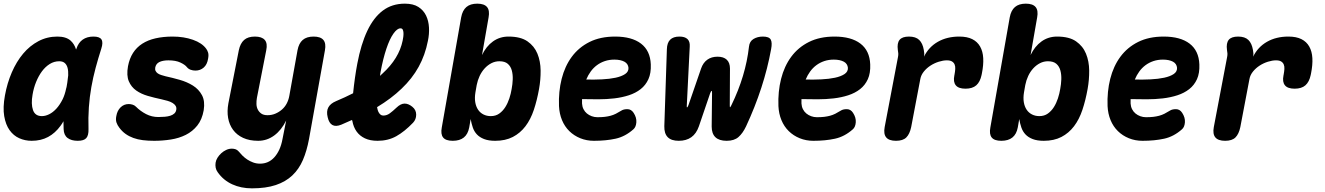

<svg xmlns="http://www.w3.org/2000/svg" viewBox="-25 -760 7245 1050"><path d="M148 10Q112 10 80.5 -4Q49 -18 27.5 -48Q6 -78 -2 -125Q-10 -172 2 -238Q14 -305 39.5 -364Q65 -423 101.5 -466.5Q138 -510 185.5 -535Q233 -560 289 -560Q336 -560 361 -538Q382 -519 391 -489Q392 -491 393 -494Q404 -527 427.5 -543.5Q451 -560 486 -560Q520 -560 530 -544Q540 -528 529 -494Q512 -441 498 -389Q484 -337 474.5 -283.5Q465 -230 461 -173.5Q457 -117 459 -54Q460 -20 447 -5Q434 10 400 10Q365 10 344.5 -5.5Q324 -21 323 -54Q322 -76 322 -97Q315 -84 306 -72Q277 -32 238 -11Q199 10 148 10ZM204 -125Q223 -125 243.5 -135Q264 -145 283 -165.5Q302 -186 318 -218Q330 -243 337 -277Q338 -280 339 -284L343 -308Q346 -330 348 -348Q349 -372 344.5 -389Q340 -406 329 -415.5Q318 -425 299 -425Q271 -425 247 -410Q223 -395 204.5 -370Q186 -345 172.5 -312Q159 -279 153 -242Q144 -191 155.5 -158Q167 -125 204 -125Z M818 10Q784 10 756 6.5Q728 3 704.5 -5.5Q681 -14 662 -27.5Q643 -41 628 -61Q617 -75 612 -90Q607 -105 611 -125Q616 -155 634.5 -173Q653 -191 679 -191Q688 -191 699 -188Q710 -185 718 -177Q743 -152 774 -136Q805 -120 841 -120Q860 -120 876.5 -121.5Q893 -123 906 -127Q919 -131 928 -139Q937 -147 939 -160Q941 -172 935.5 -181Q930 -190 918.5 -197Q907 -204 891.5 -208.5Q876 -213 858 -217Q820 -225 783.5 -235.5Q747 -246 720 -265Q693 -284 679.5 -315.5Q666 -347 675 -398Q683 -440 702.5 -470.5Q722 -501 753 -521Q784 -541 826 -550.5Q868 -560 919 -560Q980 -560 1030 -542.5Q1080 -525 1103 -493Q1109 -485 1113 -472.5Q1117 -460 1113 -439Q1108 -407 1089 -390.5Q1070 -374 1044 -374Q1030 -374 1017.5 -378.5Q1005 -383 997 -393Q987 -406 961.5 -418Q936 -430 896 -430Q880 -430 867.5 -427.5Q855 -425 846 -420.5Q837 -416 831.5 -408.5Q826 -401 824 -391Q822 -380 826 -372Q830 -364 838 -358.5Q846 -353 857.5 -349.5Q869 -346 880 -343Q917 -335 957.5 -323.5Q998 -312 1030 -292Q1062 -272 1079.5 -239.5Q1097 -207 1089 -157Q1080 -106 1054 -73.5Q1028 -41 991 -22.5Q954 -4 909 3Q864 10 818 10Z M1520 0 1540 -101Q1514 -48 1474.5 -19Q1435 10 1387 10Q1339 10 1304.5 -6Q1270 -22 1249.5 -50Q1229 -78 1222.5 -115Q1216 -152 1224 -195L1281 -485Q1289 -523 1310 -541.5Q1331 -560 1369 -560Q1407 -560 1423 -541.5Q1439 -523 1431 -485L1380 -225Q1377 -208 1377.5 -191Q1378 -174 1385 -160.5Q1392 -147 1404.5 -138.5Q1417 -130 1438 -130Q1461 -130 1481 -138.5Q1501 -147 1517 -161Q1533 -175 1543 -194Q1553 -213 1557 -235L1602 -485Q1609 -523 1630.5 -541.5Q1652 -560 1690 -560Q1728 -560 1743.5 -541.5Q1759 -523 1752 -485L1665 0Q1653 65 1631.5 115Q1610 165 1573.5 199.5Q1537 234 1483 252Q1429 270 1353 270Q1323 270 1296 264.5Q1269 259 1245 248Q1221 237 1201 220.5Q1181 204 1165 181Q1157 170 1154.5 157Q1152 144 1154 130Q1156 116 1164.5 102.5Q1173 89 1185 78Q1197 67 1212 60Q1227 53 1243 53Q1253 53 1262.5 56Q1272 59 1279 67Q1289 79 1301 91Q1313 103 1327.5 112.5Q1342 122 1359.5 128.5Q1377 135 1397 135Q1420 135 1439.5 126.5Q1459 118 1475 100.5Q1491 83 1502.5 58Q1514 33 1520 0Z M2234 -89Q2187 -40 2142 -15Q2097 10 2040 10Q1999 10 1970.5 -3.5Q1942 -17 1925 -41Q1908 -65 1902 -98L1900 -104Q1872 -91 1841 -78Q1811 -66 1792.5 -76.5Q1774 -87 1767 -119Q1759 -151 1770.5 -172.5Q1782 -194 1813 -207Q1863 -228 1906 -250Q1915 -338 1929 -412Q1949 -518 1983.5 -591Q2018 -664 2068.5 -702Q2119 -740 2189 -740Q2235 -740 2263 -722Q2291 -704 2305 -675Q2319 -646 2321 -609.5Q2323 -573 2315 -536Q2300 -459 2264.5 -394.5Q2229 -330 2171 -275Q2115 -221 2037 -174Q2037 -172 2038 -170Q2040 -157 2044.5 -148Q2049 -139 2055.5 -133.5Q2062 -128 2071 -128Q2090 -128 2106.5 -140Q2123 -152 2144 -172Q2166 -193 2187 -193.5Q2208 -194 2230 -176Q2251 -159 2251 -133Q2251 -107 2234 -89ZM2053 -345Q2060 -352 2067 -358Q2112 -399 2139.5 -444Q2167 -489 2177 -538Q2179 -547 2180.5 -558.5Q2182 -570 2181.5 -580.5Q2181 -591 2177.5 -598Q2174 -605 2165 -605Q2147 -605 2126.5 -576Q2106 -547 2088 -493.5Q2070 -440 2056 -365Q2054 -355 2053 -345Z M2451 10Q2413 10 2398.5 -8Q2384 -26 2391 -63L2497 -665Q2504 -703 2525.5 -721.5Q2547 -740 2585 -740Q2623 -740 2638.5 -721.5Q2654 -703 2647 -665L2611 -459Q2634 -507 2671 -533.5Q2708 -560 2756 -560Q2822 -560 2859.5 -534Q2897 -508 2914 -466.5Q2931 -425 2931.5 -374.5Q2932 -324 2923 -274Q2912 -212 2894.5 -159.5Q2877 -107 2848.5 -69.5Q2820 -32 2779.5 -11Q2739 10 2683 10Q2647 10 2622.5 0.5Q2598 -9 2583 -25Q2568 -41 2560.5 -63Q2553 -85 2549 -109L2541 -63Q2534 -26 2511.5 -8Q2489 10 2451 10ZM2659 -125Q2686 -125 2705.5 -139Q2725 -153 2738.5 -174.5Q2752 -196 2760.5 -222Q2769 -248 2773 -273Q2778 -299 2779 -325.5Q2780 -352 2774 -374.5Q2768 -397 2752 -411Q2736 -425 2706 -425Q2683 -425 2662.5 -414.5Q2642 -404 2625.5 -386Q2609 -368 2598 -344.5Q2587 -321 2582 -295L2575 -255Q2570 -225 2574 -201Q2578 -177 2589.5 -160Q2601 -143 2619 -134Q2637 -125 2659 -125Z M3440 -143Q3457 -117 3455 -91Q3453 -65 3439 -53Q3394 -13 3341.5 -1.5Q3289 10 3223 10Q3183 10 3148.5 -4Q3114 -18 3088.5 -43Q3063 -68 3048.5 -103Q3034 -138 3032 -180Q3029 -259 3046.5 -328.5Q3064 -398 3102 -449.5Q3140 -501 3199 -530.5Q3258 -560 3339 -560Q3430 -560 3480.5 -521.5Q3531 -483 3534 -408Q3536 -360 3521 -327Q3506 -294 3478.5 -272.5Q3451 -251 3414 -239Q3377 -227 3334.5 -222Q3292 -217 3246.5 -217Q3201 -217 3158 -218V-194Q3159 -177 3166 -163Q3173 -149 3184.5 -139.5Q3196 -130 3211 -124.5Q3226 -119 3242 -119Q3265 -119 3282 -121Q3299 -123 3314 -127Q3329 -131 3343 -138Q3357 -145 3373 -155Q3385 -163 3406 -163Q3427 -163 3440 -143ZM3181 -325Q3225 -324 3267 -326Q3309 -328 3341.5 -335Q3374 -342 3393.5 -355Q3413 -368 3412 -389Q3411 -400 3405.5 -408.5Q3400 -417 3390 -422.5Q3380 -428 3366 -431Q3352 -434 3335 -434Q3307 -434 3283 -426Q3259 -418 3239.5 -403.5Q3220 -389 3205.5 -369Q3191 -349 3181 -325Z M3687 10Q3646 10 3626.5 -10Q3607 -30 3608 -70L3622 -491Q3623 -526 3640 -543Q3657 -560 3691 -560Q3720 -560 3734.5 -546.5Q3749 -533 3747 -505L3731 -185Q3730 -173 3732 -173Q3732 -173 3732 -173Q3732 -173 3732 -173Q3732 -172 3733 -173Q3735 -173 3740 -185L3809 -385Q3820 -417 3843 -433.5Q3866 -450 3899 -450Q3932 -450 3949.5 -433.5Q3967 -417 3967 -385L3966 -185Q3966 -173 3967.5 -173Q3969 -173 3975 -185Q4014 -265 4038 -345Q4062 -425 4071 -505Q4074 -534 4096 -547Q4118 -560 4147 -560Q4181 -560 4190 -543.5Q4199 -527 4192 -491Q4173 -386 4138.5 -280Q4104 -174 4055 -69Q4037 -31 4013.5 -10.5Q3990 10 3949 10Q3908 10 3887.5 -9.5Q3867 -29 3867 -68L3869 -251Q3869 -263 3866.5 -263Q3864 -263 3859 -251L3797 -69Q3783 -29 3755.5 -9.5Q3728 10 3687 10Z M4640 -143Q4657 -117 4655 -91Q4653 -65 4639 -53Q4594 -13 4541.5 -1.5Q4489 10 4423 10Q4383 10 4348.5 -4Q4314 -18 4288.5 -43Q4263 -68 4248.5 -103Q4234 -138 4232 -180Q4229 -259 4246.5 -328.5Q4264 -398 4302 -449.5Q4340 -501 4399 -530.5Q4458 -560 4539 -560Q4630 -560 4680.5 -521.5Q4731 -483 4734 -408Q4736 -360 4721 -327Q4706 -294 4678.5 -272.5Q4651 -251 4614 -239Q4577 -227 4534.5 -222Q4492 -217 4446.5 -217Q4401 -217 4358 -218V-194Q4359 -177 4366 -163Q4373 -149 4384.5 -139.5Q4396 -130 4411 -124.5Q4426 -119 4442 -119Q4465 -119 4482 -121Q4499 -123 4514 -127Q4529 -131 4543 -138Q4557 -145 4573 -155Q4585 -163 4606 -163Q4627 -163 4640 -143ZM4381 -325Q4425 -324 4467 -326Q4509 -328 4541.5 -335Q4574 -342 4593.5 -355Q4613 -368 4612 -389Q4611 -400 4605.5 -408.5Q4600 -417 4590 -422.5Q4580 -428 4566 -431Q4552 -434 4535 -434Q4507 -434 4483 -426Q4459 -418 4439.5 -403.5Q4420 -389 4405.5 -369Q4391 -349 4381 -325Z M4875 10Q4837 10 4821.5 -8.5Q4806 -27 4813 -65L4886 -449Q4888 -459 4887.5 -468Q4887 -477 4885 -487Q4880 -524 4894.5 -542Q4909 -560 4946 -560Q4983 -560 5002 -541.5Q5021 -523 5027 -487Q5029 -478 5029.5 -468.5Q5030 -459 5028 -450Q5054 -503 5104 -531.5Q5154 -560 5221 -560Q5264 -560 5292 -546Q5320 -532 5335 -505.5Q5350 -479 5352 -442Q5354 -405 5345 -360L5343 -350Q5335 -312 5314 -293.5Q5293 -275 5255 -275Q5217 -275 5202 -293.5Q5187 -312 5194 -347L5195 -352Q5198 -368 5199 -382.5Q5200 -397 5195.5 -407.5Q5191 -418 5181 -424Q5171 -430 5153 -430Q5133 -430 5109 -422.5Q5085 -415 5064 -401.5Q5043 -388 5027.5 -369Q5012 -350 5008 -328L4958 -65Q4950 -27 4931.5 -8.5Q4913 10 4875 10Z M5451 10Q5413 10 5398.5 -8Q5384 -26 5391 -63L5497 -665Q5504 -703 5525.5 -721.5Q5547 -740 5585 -740Q5623 -740 5638.5 -721.5Q5654 -703 5647 -665L5611 -459Q5634 -507 5671 -533.5Q5708 -560 5756 -560Q5822 -560 5859.5 -534Q5897 -508 5914 -466.5Q5931 -425 5931.5 -374.5Q5932 -324 5923 -274Q5912 -212 5894.5 -159.5Q5877 -107 5848.5 -69.5Q5820 -32 5779.5 -11Q5739 10 5683 10Q5647 10 5622.5 0.5Q5598 -9 5583 -25Q5568 -41 5560.5 -63Q5553 -85 5549 -109L5541 -63Q5534 -26 5511.5 -8Q5489 10 5451 10ZM5659 -125Q5686 -125 5705.5 -139Q5725 -153 5738.5 -174.5Q5752 -196 5760.5 -222Q5769 -248 5773 -273Q5778 -299 5779 -325.5Q5780 -352 5774 -374.5Q5768 -397 5752 -411Q5736 -425 5706 -425Q5683 -425 5662.5 -414.5Q5642 -404 5625.5 -386Q5609 -368 5598 -344.5Q5587 -321 5582 -295L5575 -255Q5570 -225 5574 -201Q5578 -177 5589.5 -160Q5601 -143 5619 -134Q5637 -125 5659 -125Z M6440 -143Q6457 -117 6455 -91Q6453 -65 6439 -53Q6394 -13 6341.5 -1.5Q6289 10 6223 10Q6183 10 6148.5 -4Q6114 -18 6088.5 -43Q6063 -68 6048.5 -103Q6034 -138 6032 -180Q6029 -259 6046.5 -328.5Q6064 -398 6102 -449.5Q6140 -501 6199 -530.5Q6258 -560 6339 -560Q6430 -560 6480.5 -521.5Q6531 -483 6534 -408Q6536 -360 6521 -327Q6506 -294 6478.5 -272.5Q6451 -251 6414 -239Q6377 -227 6334.5 -222Q6292 -217 6246.5 -217Q6201 -217 6158 -218V-194Q6159 -177 6166 -163Q6173 -149 6184.5 -139.5Q6196 -130 6211 -124.5Q6226 -119 6242 -119Q6265 -119 6282 -121Q6299 -123 6314 -127Q6329 -131 6343 -138Q6357 -145 6373 -155Q6385 -163 6406 -163Q6427 -163 6440 -143ZM6181 -325Q6225 -324 6267 -326Q6309 -328 6341.5 -335Q6374 -342 6393.5 -355Q6413 -368 6412 -389Q6411 -400 6405.5 -408.5Q6400 -417 6390 -422.5Q6380 -428 6366 -431Q6352 -434 6335 -434Q6307 -434 6283 -426Q6259 -418 6239.5 -403.5Q6220 -389 6205.5 -369Q6191 -349 6181 -325Z M6675 10Q6637 10 6621.5 -8.5Q6606 -27 6613 -65L6686 -449Q6688 -459 6687.5 -468Q6687 -477 6685 -487Q6680 -524 6694.5 -542Q6709 -560 6746 -560Q6783 -560 6802 -541.5Q6821 -523 6827 -487Q6829 -478 6829.5 -468.5Q6830 -459 6828 -450Q6854 -503 6904 -531.5Q6954 -560 7021 -560Q7064 -560 7092 -546Q7120 -532 7135 -505.5Q7150 -479 7152 -442Q7154 -405 7145 -360L7143 -350Q7135 -312 7114 -293.5Q7093 -275 7055 -275Q7017 -275 7002 -293.5Q6987 -312 6994 -347L6995 -352Q6998 -368 6999 -382.5Q7000 -397 6995.5 -407.5Q6991 -418 6981 -424Q6971 -430 6953 -430Q6933 -430 6909 -422.5Q6885 -415 6864 -401.5Q6843 -388 6827.5 -369Q6812 -350 6808 -328L6758 -65Q6750 -27 6731.5 -8.5Q6713 10 6675 10Z"/></svg>

Font: Maple Mono NL ExtraBold
Style: Italic
Weight: 800
Italic angle: -10°
Monospace: yes
Designer: subframe7536
Version: Version 7.000